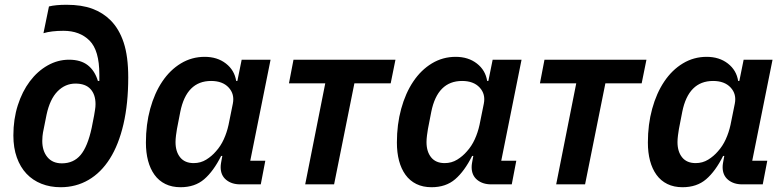

<svg xmlns="http://www.w3.org/2000/svg" viewBox="-20 -772 3284 804"><path d="M234 12Q190 12 153.5 -2.5Q117 -17 91 -44.5Q65 -72 50.5 -112.5Q36 -153 36 -205Q36 -273 54.5 -331Q73 -389 105 -431.5Q137 -474 179.5 -498Q222 -522 269 -522Q318 -522 347.5 -499Q377 -476 390 -433H396V-460Q396 -561 355 -602Q314 -643 246 -643Q195 -643 162 -633L185 -745Q213 -752 259 -752Q322 -752 366.5 -735.5Q411 -719 443 -687Q479 -651 498 -593.5Q517 -536 517 -448Q517 -338 497 -252Q477 -166 440 -107.5Q403 -49 350.5 -18.5Q298 12 234 12ZM239 -88Q288 -88 317.5 -123Q347 -158 364 -237L374 -288Q376 -301 378 -312.5Q380 -324 380 -336Q380 -376 359 -399Q338 -422 296 -422Q253 -422 221 -389.5Q189 -357 175 -292L160 -217Q159 -211 158 -202Q157 -193 157 -182Q157 -140 178.5 -114Q200 -88 239 -88Z M986 0Q950 0 927 -19Q904 -38 904 -72Q904 -80 905.5 -89Q907 -98 908 -103L911 -119H906Q874 -55 835 -21.5Q796 12 736 12Q700 12 672.5 -1.5Q645 -15 627 -40Q609 -65 600 -99Q591 -133 591 -175Q591 -251 609 -316.5Q627 -382 659.5 -430.5Q692 -479 737.5 -506.5Q783 -534 837 -534Q890 -534 926 -506Q962 -478 969 -433H974L992 -522H1113L1028 -99H1091L1072 0ZM791 -89Q820 -89 843.5 -103.5Q867 -118 884 -138Q904 -160 917 -188.5Q930 -217 937 -249L955 -338Q963 -378 937.5 -405.5Q912 -433 864 -433Q761 -433 735 -304L721 -232Q719 -221 717 -205Q715 -189 715 -177Q715 -137 734.5 -113Q754 -89 791 -89Z M1342 -423H1190L1209 -522H1636L1616 -423H1464L1379 0H1258Z M2037 0Q2001 0 1978 -19Q1955 -38 1955 -72Q1955 -80 1956.5 -89Q1958 -98 1959 -103L1962 -119H1957Q1925 -55 1886 -21.5Q1847 12 1787 12Q1751 12 1723.5 -1.5Q1696 -15 1678 -40Q1660 -65 1651 -99Q1642 -133 1642 -175Q1642 -251 1660 -316.5Q1678 -382 1710.5 -430.5Q1743 -479 1788.5 -506.5Q1834 -534 1888 -534Q1941 -534 1977 -506Q2013 -478 2020 -433H2025L2043 -522H2164L2079 -99H2142L2123 0ZM1842 -89Q1871 -89 1894.5 -103.5Q1918 -118 1935 -138Q1955 -160 1968 -188.5Q1981 -217 1988 -249L2006 -338Q2014 -378 1988.5 -405.5Q1963 -433 1915 -433Q1812 -433 1786 -304L1772 -232Q1770 -221 1768 -205Q1766 -189 1766 -177Q1766 -137 1785.5 -113Q1805 -89 1842 -89Z M2393 -423H2241L2260 -522H2687L2667 -423H2515L2430 0H2309Z M3088 0Q3052 0 3029 -19Q3006 -38 3006 -72Q3006 -80 3007.5 -89Q3009 -98 3010 -103L3013 -119H3008Q2976 -55 2937 -21.5Q2898 12 2838 12Q2802 12 2774.5 -1.5Q2747 -15 2729 -40Q2711 -65 2702 -99Q2693 -133 2693 -175Q2693 -251 2711 -316.5Q2729 -382 2761.5 -430.5Q2794 -479 2839.5 -506.5Q2885 -534 2939 -534Q2992 -534 3028 -506Q3064 -478 3071 -433H3076L3094 -522H3215L3130 -99H3193L3174 0ZM2893 -89Q2922 -89 2945.5 -103.5Q2969 -118 2986 -138Q3006 -160 3019 -188.5Q3032 -217 3039 -249L3057 -338Q3065 -378 3039.5 -405.5Q3014 -433 2966 -433Q2863 -433 2837 -304L2823 -232Q2821 -221 2819 -205Q2817 -189 2817 -177Q2817 -137 2836.5 -113Q2856 -89 2893 -89Z"/></svg>

Font: IBM Plex Sans SmBld
Style: Italic
Weight: 600
Italic angle: -11°
Designer: Mike Abbink, Paul van der Laan, Pieter van Rosmalen
Foundry: Bold Monday
Version: Version 3.005